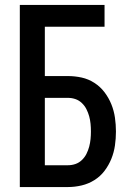

<svg xmlns="http://www.w3.org/2000/svg" viewBox="-20 -755 540 775"><path d="M60 0V-735H402V-647H161V-448H254Q282 -448 309.5 -442Q337 -436 361 -420.5Q385 -405 402 -382.5Q419 -360 429.5 -334Q440 -308 444 -280Q448 -252 448 -224Q448 -196 444 -168Q440 -140 429.5 -114Q419 -88 402 -65.5Q385 -43 361 -28Q337 -13 309.5 -6.5Q282 0 254 0ZM254 -88Q270 -88 284.5 -93Q299 -98 310.5 -109Q322 -120 329 -134Q336 -148 340 -163Q344 -178 345.5 -193.5Q347 -209 347 -224Q347 -240 345.5 -255.5Q344 -271 340 -285.5Q336 -300 329 -314Q322 -328 310.5 -339Q299 -350 284.5 -355Q270 -360 254 -360H161V-88Z"/></svg>

Font: Iosevka Curly Semibold
Style: Regular
Weight: 600
Monospace: yes
Designer: Belleve Invis
Foundry: Belleve Invis
Version: Version 22.1.2; ttfautohint (v1.8.4)